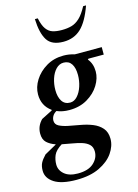

<svg xmlns="http://www.w3.org/2000/svg" viewBox="-153 -781 785 1095"><g transform="rotate(-15 239.0 -233.5)"><path d="M223 -155Q181 -155 149 -169Q133 -160 125.5 -147Q118 -134 118 -120Q118 -98 139 -87Q160 -76 192.5 -69.5Q225 -63 262 -56.5Q299 -50 331.5 -37Q364 -24 385 0Q406 24 406 64Q406 106 378 146.5Q350 187 295 213.5Q240 240 159 240Q72 240 28.5 212Q-15 184 -15 140Q-15 113 -6 95Q3 77 25 54L95 15V13Q65 3 45.5 -15Q26 -33 26 -68Q26 -113 59 -146L124 -179V-183Q72 -220 72 -287Q72 -330 97.5 -370.5Q123 -411 167.5 -437.5Q212 -464 269 -464Q302 -464 334 -454H493V-410H403L398 -406Q424 -375 424 -329Q424 -289 399.5 -249Q375 -209 329.5 -182Q284 -155 223 -155ZM238 -195Q262 -195 281 -216Q300 -237 310.5 -269.5Q321 -302 321 -336Q321 -378 305.5 -401.5Q290 -425 259 -425Q234 -425 214.5 -405Q195 -385 184.5 -353Q174 -321 174 -286Q174 -245 190 -220Q206 -195 238 -195ZM69 126Q69 160 97 183.5Q125 207 176 207Q238 207 269.5 178Q301 149 301 111Q301 84 285.5 69Q270 54 244.5 46Q219 38 188.5 33Q158 28 129 22Q91 46 80 71.5Q69 97 69 126ZM291 -540Q222 -540 195.5 -582Q169 -624 166 -707H183Q192 -664 207.5 -642.5Q223 -621 245.5 -614Q268 -607 299 -607Q331 -607 356.5 -614Q382 -621 405 -642.5Q428 -664 451 -707H468Q437 -619 395.5 -579.5Q354 -540 291 -540Z"/></g></svg>

Font: Spectral SemiBold
Style: Italic
Weight: 600
Italic angle: -10°
Designer: Jean-Baptiste Levee
Foundry: Production Type
Version: Version 2.001